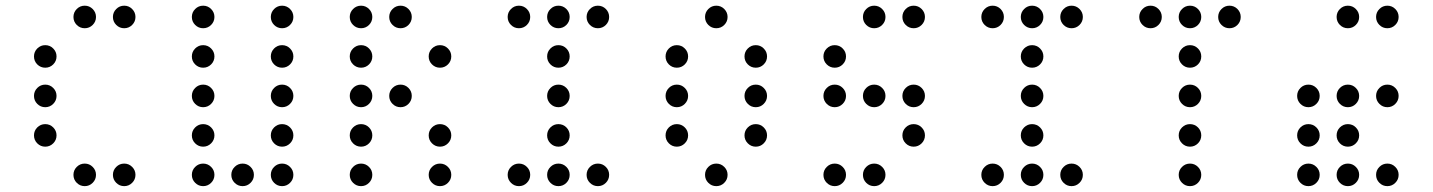

<svg xmlns="http://www.w3.org/2000/svg" viewBox="-20 -674 4962 665"><path d="M312.5 -615.2Q312.5 -599.1 301 -587.6Q289.6 -576.2 273.4 -576.2Q257.3 -576.2 245.8 -587.6Q234.4 -599.1 234.4 -615.2Q234.4 -631.3 245.8 -642.8Q257.3 -654.3 273.4 -654.3Q289.6 -654.3 301 -642.8Q312.5 -631.3 312.5 -615.2ZM449.2 -615.2Q449.2 -599.1 437.7 -587.6Q426.3 -576.2 410.2 -576.2Q394 -576.2 382.6 -587.6Q371.1 -599.1 371.1 -615.2Q371.1 -631.3 382.6 -642.8Q394 -654.3 410.2 -654.3Q426.3 -654.3 437.7 -642.8Q449.2 -631.3 449.2 -615.2ZM175.8 -478.5Q175.8 -462.4 164.3 -450.9Q152.8 -439.5 136.7 -439.5Q120.6 -439.5 109.1 -450.9Q97.7 -462.4 97.7 -478.5Q97.7 -494.6 109.1 -506.1Q120.6 -517.6 136.7 -517.6Q152.8 -517.6 164.3 -506.1Q175.8 -494.6 175.8 -478.5ZM175.8 -341.8Q175.8 -325.7 164.3 -314.2Q152.8 -302.7 136.7 -302.7Q120.6 -302.7 109.1 -314.2Q97.7 -325.7 97.7 -341.8Q97.7 -357.9 109.1 -369.4Q120.6 -380.9 136.7 -380.9Q152.8 -380.9 164.3 -369.4Q175.8 -357.9 175.8 -341.8ZM175.8 -205.1Q175.8 -189 164.3 -177.5Q152.8 -166 136.7 -166Q120.6 -166 109.1 -177.5Q97.7 -189 97.7 -205.1Q97.7 -221.2 109.1 -232.7Q120.6 -244.1 136.7 -244.1Q152.8 -244.1 164.3 -232.7Q175.8 -221.2 175.8 -205.1ZM312.5 -68.4Q312.5 -52.2 301 -40.8Q289.6 -29.3 273.4 -29.3Q257.3 -29.3 245.8 -40.8Q234.4 -52.2 234.4 -68.4Q234.4 -84.5 245.8 -95.9Q257.3 -107.4 273.4 -107.4Q289.6 -107.4 301 -95.9Q312.5 -84.5 312.5 -68.4ZM449.2 -68.4Q449.2 -52.2 437.7 -40.8Q426.3 -29.3 410.2 -29.3Q394 -29.3 382.6 -40.8Q371.1 -52.2 371.1 -68.4Q371.1 -84.5 382.6 -95.9Q394 -107.4 410.2 -107.4Q426.3 -107.4 437.7 -95.9Q449.2 -84.5 449.2 -68.4Z M722.7 -615.2Q722.7 -599.1 711.2 -587.6Q699.7 -576.2 683.6 -576.2Q667.5 -576.2 656 -587.6Q644.5 -599.1 644.5 -615.2Q644.5 -631.3 656 -642.8Q667.5 -654.3 683.6 -654.3Q699.7 -654.3 711.2 -642.8Q722.7 -631.3 722.7 -615.2ZM996.1 -615.2Q996.1 -599.1 984.6 -587.6Q973.1 -576.2 957 -576.2Q940.9 -576.2 929.4 -587.6Q918 -599.1 918 -615.2Q918 -631.3 929.4 -642.8Q940.9 -654.3 957 -654.3Q973.1 -654.3 984.6 -642.8Q996.1 -631.3 996.1 -615.2ZM722.7 -478.5Q722.7 -462.4 711.2 -450.9Q699.7 -439.5 683.6 -439.5Q667.5 -439.5 656 -450.9Q644.5 -462.4 644.5 -478.5Q644.5 -494.6 656 -506.1Q667.5 -517.6 683.6 -517.6Q699.7 -517.6 711.2 -506.1Q722.7 -494.6 722.7 -478.5ZM996.1 -478.5Q996.1 -462.4 984.6 -450.9Q973.1 -439.5 957 -439.5Q940.9 -439.5 929.4 -450.9Q918 -462.4 918 -478.5Q918 -494.6 929.4 -506.1Q940.9 -517.6 957 -517.6Q973.1 -517.6 984.6 -506.1Q996.1 -494.6 996.1 -478.5ZM722.7 -341.8Q722.7 -325.7 711.2 -314.2Q699.7 -302.7 683.6 -302.7Q667.5 -302.7 656 -314.2Q644.5 -325.7 644.5 -341.8Q644.5 -357.9 656 -369.4Q667.5 -380.9 683.6 -380.9Q699.7 -380.9 711.2 -369.4Q722.7 -357.9 722.7 -341.8ZM996.1 -341.8Q996.1 -325.7 984.6 -314.2Q973.1 -302.7 957 -302.7Q940.9 -302.7 929.4 -314.2Q918 -325.7 918 -341.8Q918 -357.9 929.4 -369.4Q940.9 -380.9 957 -380.9Q973.1 -380.9 984.6 -369.4Q996.1 -357.9 996.1 -341.8ZM722.7 -205.1Q722.7 -189 711.2 -177.5Q699.7 -166 683.6 -166Q667.5 -166 656 -177.5Q644.5 -189 644.5 -205.1Q644.5 -221.2 656 -232.7Q667.5 -244.1 683.6 -244.1Q699.7 -244.1 711.2 -232.7Q722.7 -221.2 722.7 -205.1ZM996.1 -205.1Q996.1 -189 984.6 -177.5Q973.1 -166 957 -166Q940.9 -166 929.4 -177.5Q918 -189 918 -205.1Q918 -221.2 929.4 -232.7Q940.9 -244.1 957 -244.1Q973.1 -244.1 984.6 -232.7Q996.1 -221.2 996.1 -205.1ZM722.7 -68.4Q722.7 -52.2 711.2 -40.8Q699.7 -29.3 683.6 -29.3Q667.5 -29.3 656 -40.8Q644.5 -52.2 644.5 -68.4Q644.5 -84.5 656 -95.9Q667.5 -107.4 683.6 -107.4Q699.7 -107.4 711.2 -95.9Q722.7 -84.5 722.7 -68.4ZM859.4 -68.4Q859.4 -52.2 847.9 -40.8Q836.4 -29.3 820.3 -29.3Q804.2 -29.3 792.7 -40.8Q781.2 -52.2 781.2 -68.4Q781.2 -84.5 792.7 -95.9Q804.2 -107.4 820.3 -107.4Q836.4 -107.4 847.9 -95.9Q859.4 -84.5 859.4 -68.4ZM996.1 -68.4Q996.1 -52.2 984.6 -40.8Q973.1 -29.3 957 -29.3Q940.9 -29.3 929.4 -40.8Q918 -52.2 918 -68.4Q918 -84.5 929.4 -95.9Q940.9 -107.4 957 -107.4Q973.1 -107.4 984.6 -95.9Q996.1 -84.5 996.1 -68.4Z M1269.5 -615.2Q1269.5 -599.1 1258.1 -587.6Q1246.6 -576.2 1230.5 -576.2Q1214.4 -576.2 1202.9 -587.6Q1191.4 -599.1 1191.4 -615.2Q1191.4 -631.3 1202.9 -642.8Q1214.4 -654.3 1230.5 -654.3Q1246.6 -654.3 1258.1 -642.8Q1269.5 -631.3 1269.5 -615.2ZM1406.2 -615.2Q1406.2 -599.1 1394.8 -587.6Q1383.3 -576.2 1367.2 -576.2Q1351.1 -576.2 1339.6 -587.6Q1328.1 -599.1 1328.1 -615.2Q1328.1 -631.3 1339.6 -642.8Q1351.1 -654.3 1367.2 -654.3Q1383.3 -654.3 1394.8 -642.8Q1406.2 -631.3 1406.2 -615.2ZM1269.5 -478.5Q1269.5 -462.4 1258.1 -450.9Q1246.6 -439.5 1230.5 -439.5Q1214.4 -439.5 1202.9 -450.9Q1191.4 -462.4 1191.4 -478.5Q1191.4 -494.6 1202.9 -506.1Q1214.4 -517.6 1230.5 -517.6Q1246.6 -517.6 1258.1 -506.1Q1269.5 -494.6 1269.5 -478.5ZM1543 -478.5Q1543 -462.4 1531.5 -450.9Q1520 -439.5 1503.9 -439.5Q1487.8 -439.5 1476.3 -450.9Q1464.8 -462.4 1464.8 -478.5Q1464.8 -494.6 1476.3 -506.1Q1487.8 -517.6 1503.9 -517.6Q1520 -517.6 1531.5 -506.1Q1543 -494.6 1543 -478.5ZM1269.5 -341.8Q1269.5 -325.7 1258.1 -314.2Q1246.6 -302.7 1230.5 -302.7Q1214.4 -302.7 1202.9 -314.2Q1191.4 -325.7 1191.4 -341.8Q1191.4 -357.9 1202.9 -369.4Q1214.4 -380.9 1230.5 -380.9Q1246.6 -380.9 1258.1 -369.4Q1269.5 -357.9 1269.5 -341.8ZM1406.2 -341.8Q1406.2 -325.7 1394.8 -314.2Q1383.3 -302.7 1367.2 -302.7Q1351.1 -302.7 1339.6 -314.2Q1328.1 -325.7 1328.1 -341.8Q1328.1 -357.9 1339.6 -369.4Q1351.1 -380.9 1367.2 -380.9Q1383.3 -380.9 1394.8 -369.4Q1406.2 -357.9 1406.2 -341.8ZM1269.5 -205.1Q1269.5 -189 1258.1 -177.5Q1246.6 -166 1230.5 -166Q1214.4 -166 1202.9 -177.5Q1191.4 -189 1191.4 -205.1Q1191.4 -221.2 1202.9 -232.7Q1214.4 -244.1 1230.5 -244.1Q1246.6 -244.1 1258.1 -232.7Q1269.5 -221.2 1269.5 -205.1ZM1543 -205.1Q1543 -189 1531.5 -177.5Q1520 -166 1503.9 -166Q1487.8 -166 1476.3 -177.5Q1464.8 -189 1464.8 -205.1Q1464.8 -221.2 1476.3 -232.7Q1487.8 -244.1 1503.9 -244.1Q1520 -244.1 1531.5 -232.7Q1543 -221.2 1543 -205.1ZM1269.5 -68.4Q1269.5 -52.2 1258.1 -40.8Q1246.6 -29.3 1230.5 -29.3Q1214.4 -29.3 1202.9 -40.8Q1191.4 -52.2 1191.4 -68.4Q1191.4 -84.5 1202.9 -95.9Q1214.4 -107.4 1230.5 -107.4Q1246.6 -107.4 1258.1 -95.9Q1269.5 -84.5 1269.5 -68.4ZM1543 -68.4Q1543 -52.2 1531.5 -40.8Q1520 -29.3 1503.9 -29.3Q1487.8 -29.3 1476.3 -40.8Q1464.8 -52.2 1464.8 -68.4Q1464.8 -84.5 1476.3 -95.9Q1487.8 -107.4 1503.9 -107.4Q1520 -107.4 1531.5 -95.9Q1543 -84.5 1543 -68.4Z M1816.4 -615.2Q1816.4 -599.1 1804.9 -587.6Q1793.5 -576.2 1777.3 -576.2Q1761.2 -576.2 1749.8 -587.6Q1738.3 -599.1 1738.3 -615.2Q1738.3 -631.3 1749.8 -642.8Q1761.2 -654.3 1777.3 -654.3Q1793.5 -654.3 1804.9 -642.8Q1816.4 -631.3 1816.4 -615.2ZM1953.1 -615.2Q1953.1 -599.1 1941.7 -587.6Q1930.2 -576.2 1914.1 -576.2Q1897.9 -576.2 1886.5 -587.6Q1875 -599.1 1875 -615.2Q1875 -631.3 1886.5 -642.8Q1897.9 -654.3 1914.1 -654.3Q1930.2 -654.3 1941.7 -642.8Q1953.1 -631.3 1953.1 -615.2ZM2089.8 -615.2Q2089.8 -599.1 2078.4 -587.6Q2066.9 -576.2 2050.8 -576.2Q2034.7 -576.2 2023.2 -587.6Q2011.7 -599.1 2011.7 -615.2Q2011.7 -631.3 2023.2 -642.8Q2034.7 -654.3 2050.8 -654.3Q2066.9 -654.3 2078.4 -642.8Q2089.8 -631.3 2089.8 -615.2ZM1953.1 -478.5Q1953.1 -462.4 1941.7 -450.9Q1930.2 -439.5 1914.1 -439.5Q1897.9 -439.5 1886.5 -450.9Q1875 -462.4 1875 -478.5Q1875 -494.6 1886.5 -506.1Q1897.9 -517.6 1914.1 -517.6Q1930.2 -517.6 1941.7 -506.1Q1953.1 -494.6 1953.1 -478.5ZM1953.1 -341.8Q1953.1 -325.7 1941.7 -314.2Q1930.2 -302.7 1914.1 -302.7Q1897.9 -302.7 1886.5 -314.2Q1875 -325.7 1875 -341.8Q1875 -357.9 1886.5 -369.4Q1897.9 -380.9 1914.1 -380.9Q1930.2 -380.9 1941.7 -369.4Q1953.1 -357.9 1953.1 -341.8ZM1953.1 -205.1Q1953.1 -189 1941.7 -177.5Q1930.2 -166 1914.1 -166Q1897.9 -166 1886.5 -177.5Q1875 -189 1875 -205.1Q1875 -221.2 1886.5 -232.7Q1897.9 -244.1 1914.1 -244.1Q1930.2 -244.1 1941.7 -232.7Q1953.1 -221.2 1953.1 -205.1ZM1816.4 -68.4Q1816.4 -52.2 1804.9 -40.8Q1793.5 -29.3 1777.3 -29.3Q1761.2 -29.3 1749.8 -40.8Q1738.3 -52.2 1738.3 -68.4Q1738.3 -84.5 1749.8 -95.9Q1761.2 -107.4 1777.3 -107.4Q1793.5 -107.4 1804.9 -95.9Q1816.4 -84.5 1816.4 -68.4ZM1953.1 -68.4Q1953.1 -52.2 1941.7 -40.8Q1930.2 -29.3 1914.1 -29.3Q1897.9 -29.3 1886.5 -40.8Q1875 -52.2 1875 -68.4Q1875 -84.5 1886.5 -95.9Q1897.9 -107.4 1914.1 -107.4Q1930.2 -107.4 1941.7 -95.9Q1953.1 -84.5 1953.1 -68.4ZM2089.8 -68.4Q2089.8 -52.2 2078.4 -40.8Q2066.9 -29.3 2050.8 -29.3Q2034.7 -29.3 2023.2 -40.8Q2011.7 -52.2 2011.7 -68.4Q2011.7 -84.5 2023.2 -95.9Q2034.7 -107.4 2050.8 -107.4Q2066.9 -107.4 2078.4 -95.9Q2089.8 -84.5 2089.8 -68.4Z M2500 -615.2Q2500 -599.1 2488.5 -587.6Q2477.1 -576.2 2460.9 -576.2Q2444.8 -576.2 2433.3 -587.6Q2421.9 -599.1 2421.9 -615.2Q2421.9 -631.3 2433.3 -642.8Q2444.8 -654.3 2460.9 -654.3Q2477.1 -654.3 2488.5 -642.8Q2500 -631.3 2500 -615.2ZM2363.3 -478.5Q2363.3 -462.4 2351.8 -450.9Q2340.3 -439.5 2324.2 -439.5Q2308.1 -439.5 2296.6 -450.9Q2285.2 -462.4 2285.2 -478.5Q2285.2 -494.6 2296.6 -506.1Q2308.1 -517.6 2324.2 -517.6Q2340.3 -517.6 2351.8 -506.1Q2363.3 -494.6 2363.3 -478.5ZM2636.7 -478.5Q2636.7 -462.4 2625.2 -450.9Q2613.8 -439.5 2597.7 -439.5Q2581.5 -439.5 2570.1 -450.9Q2558.6 -462.4 2558.6 -478.5Q2558.6 -494.6 2570.1 -506.1Q2581.5 -517.6 2597.7 -517.6Q2613.8 -517.6 2625.2 -506.1Q2636.7 -494.6 2636.7 -478.5ZM2363.3 -341.8Q2363.3 -325.7 2351.8 -314.2Q2340.3 -302.7 2324.2 -302.7Q2308.1 -302.7 2296.6 -314.2Q2285.2 -325.7 2285.2 -341.8Q2285.2 -357.9 2296.6 -369.4Q2308.1 -380.9 2324.2 -380.9Q2340.3 -380.9 2351.8 -369.4Q2363.3 -357.9 2363.3 -341.8ZM2636.7 -341.8Q2636.7 -325.7 2625.2 -314.2Q2613.8 -302.7 2597.7 -302.7Q2581.5 -302.7 2570.1 -314.2Q2558.6 -325.7 2558.6 -341.8Q2558.6 -357.9 2570.1 -369.4Q2581.5 -380.9 2597.7 -380.9Q2613.8 -380.9 2625.2 -369.4Q2636.7 -357.9 2636.7 -341.8ZM2363.3 -205.1Q2363.3 -189 2351.8 -177.5Q2340.3 -166 2324.2 -166Q2308.1 -166 2296.6 -177.5Q2285.2 -189 2285.2 -205.1Q2285.2 -221.2 2296.6 -232.7Q2308.1 -244.1 2324.2 -244.1Q2340.3 -244.1 2351.8 -232.7Q2363.3 -221.2 2363.3 -205.1ZM2636.7 -205.1Q2636.7 -189 2625.2 -177.5Q2613.8 -166 2597.7 -166Q2581.5 -166 2570.1 -177.5Q2558.6 -189 2558.6 -205.1Q2558.6 -221.2 2570.1 -232.7Q2581.5 -244.1 2597.7 -244.1Q2613.8 -244.1 2625.2 -232.7Q2636.7 -221.2 2636.7 -205.1ZM2500 -68.4Q2500 -52.2 2488.5 -40.8Q2477.1 -29.3 2460.9 -29.3Q2444.8 -29.3 2433.3 -40.8Q2421.9 -52.2 2421.9 -68.4Q2421.9 -84.5 2433.3 -95.9Q2444.8 -107.4 2460.9 -107.4Q2477.1 -107.4 2488.5 -95.9Q2500 -84.5 2500 -68.4Z M3046.9 -615.2Q3046.9 -599.1 3035.4 -587.6Q3023.9 -576.2 3007.8 -576.2Q2991.7 -576.2 2980.2 -587.6Q2968.8 -599.1 2968.8 -615.2Q2968.8 -631.3 2980.2 -642.8Q2991.7 -654.3 3007.8 -654.3Q3023.9 -654.3 3035.4 -642.8Q3046.9 -631.3 3046.9 -615.2ZM3183.6 -615.2Q3183.6 -599.1 3172.1 -587.6Q3160.6 -576.2 3144.5 -576.2Q3128.4 -576.2 3116.9 -587.6Q3105.5 -599.1 3105.5 -615.2Q3105.5 -631.3 3116.9 -642.8Q3128.4 -654.3 3144.5 -654.3Q3160.6 -654.3 3172.1 -642.8Q3183.6 -631.3 3183.6 -615.2ZM2910.2 -478.5Q2910.2 -462.4 2898.7 -450.9Q2887.2 -439.5 2871.1 -439.5Q2855 -439.5 2843.5 -450.9Q2832 -462.4 2832 -478.5Q2832 -494.6 2843.5 -506.1Q2855 -517.6 2871.1 -517.6Q2887.2 -517.6 2898.7 -506.1Q2910.2 -494.6 2910.2 -478.5ZM2910.2 -341.8Q2910.2 -325.7 2898.7 -314.2Q2887.2 -302.7 2871.1 -302.7Q2855 -302.7 2843.5 -314.2Q2832 -325.7 2832 -341.8Q2832 -357.9 2843.5 -369.4Q2855 -380.9 2871.1 -380.9Q2887.2 -380.9 2898.7 -369.4Q2910.2 -357.9 2910.2 -341.8ZM3046.9 -341.8Q3046.9 -325.7 3035.4 -314.2Q3023.9 -302.7 3007.8 -302.7Q2991.7 -302.7 2980.2 -314.2Q2968.8 -325.7 2968.8 -341.8Q2968.8 -357.9 2980.2 -369.4Q2991.7 -380.9 3007.8 -380.9Q3023.9 -380.9 3035.4 -369.4Q3046.9 -357.9 3046.9 -341.8ZM3183.6 -341.8Q3183.6 -325.7 3172.1 -314.2Q3160.6 -302.7 3144.5 -302.7Q3128.4 -302.7 3116.9 -314.2Q3105.5 -325.7 3105.5 -341.8Q3105.5 -357.9 3116.9 -369.4Q3128.4 -380.9 3144.5 -380.9Q3160.6 -380.9 3172.1 -369.4Q3183.6 -357.9 3183.6 -341.8ZM3183.6 -205.1Q3183.6 -189 3172.1 -177.5Q3160.6 -166 3144.5 -166Q3128.4 -166 3116.9 -177.5Q3105.5 -189 3105.5 -205.1Q3105.5 -221.2 3116.9 -232.7Q3128.4 -244.1 3144.5 -244.1Q3160.6 -244.1 3172.1 -232.7Q3183.6 -221.2 3183.6 -205.1ZM2910.2 -68.4Q2910.2 -52.2 2898.7 -40.8Q2887.2 -29.3 2871.1 -29.3Q2855 -29.3 2843.5 -40.8Q2832 -52.2 2832 -68.4Q2832 -84.5 2843.5 -95.9Q2855 -107.4 2871.1 -107.4Q2887.2 -107.4 2898.7 -95.9Q2910.2 -84.5 2910.2 -68.4ZM3046.9 -68.4Q3046.9 -52.2 3035.4 -40.8Q3023.9 -29.3 3007.8 -29.3Q2991.7 -29.3 2980.2 -40.8Q2968.8 -52.2 2968.8 -68.4Q2968.8 -84.5 2980.2 -95.9Q2991.7 -107.4 3007.8 -107.4Q3023.9 -107.4 3035.4 -95.9Q3046.9 -84.5 3046.9 -68.4Z M3457 -615.2Q3457 -599.1 3445.6 -587.6Q3434.1 -576.2 3418 -576.2Q3401.9 -576.2 3390.4 -587.6Q3378.9 -599.1 3378.9 -615.2Q3378.9 -631.3 3390.4 -642.8Q3401.9 -654.3 3418 -654.3Q3434.1 -654.3 3445.6 -642.8Q3457 -631.3 3457 -615.2ZM3593.8 -615.2Q3593.8 -599.1 3582.3 -587.6Q3570.8 -576.2 3554.7 -576.2Q3538.6 -576.2 3527.1 -587.6Q3515.6 -599.1 3515.6 -615.2Q3515.6 -631.3 3527.1 -642.8Q3538.6 -654.3 3554.7 -654.3Q3570.8 -654.3 3582.3 -642.8Q3593.8 -631.3 3593.8 -615.2ZM3730.5 -615.2Q3730.5 -599.1 3719 -587.6Q3707.5 -576.2 3691.4 -576.2Q3675.3 -576.2 3663.8 -587.6Q3652.3 -599.1 3652.3 -615.2Q3652.3 -631.3 3663.8 -642.8Q3675.3 -654.3 3691.4 -654.3Q3707.5 -654.3 3719 -642.8Q3730.5 -631.3 3730.5 -615.2ZM3593.8 -478.5Q3593.8 -462.4 3582.3 -450.9Q3570.8 -439.5 3554.7 -439.5Q3538.6 -439.5 3527.1 -450.9Q3515.6 -462.4 3515.6 -478.5Q3515.6 -494.6 3527.1 -506.1Q3538.6 -517.6 3554.7 -517.6Q3570.8 -517.6 3582.3 -506.1Q3593.8 -494.6 3593.8 -478.5ZM3593.8 -341.8Q3593.8 -325.7 3582.3 -314.2Q3570.8 -302.7 3554.7 -302.7Q3538.6 -302.7 3527.1 -314.2Q3515.6 -325.7 3515.6 -341.8Q3515.6 -357.9 3527.1 -369.4Q3538.6 -380.9 3554.7 -380.9Q3570.8 -380.9 3582.3 -369.4Q3593.8 -357.9 3593.8 -341.8ZM3593.8 -205.1Q3593.8 -189 3582.3 -177.5Q3570.8 -166 3554.7 -166Q3538.6 -166 3527.1 -177.5Q3515.6 -189 3515.6 -205.1Q3515.6 -221.2 3527.1 -232.7Q3538.6 -244.1 3554.7 -244.1Q3570.8 -244.1 3582.3 -232.7Q3593.8 -221.2 3593.8 -205.1ZM3457 -68.4Q3457 -52.2 3445.6 -40.8Q3434.1 -29.3 3418 -29.3Q3401.9 -29.3 3390.4 -40.8Q3378.9 -52.2 3378.9 -68.4Q3378.9 -84.5 3390.4 -95.9Q3401.9 -107.4 3418 -107.4Q3434.1 -107.4 3445.6 -95.9Q3457 -84.5 3457 -68.4ZM3593.8 -68.4Q3593.8 -52.2 3582.3 -40.8Q3570.8 -29.3 3554.7 -29.3Q3538.6 -29.3 3527.1 -40.8Q3515.6 -52.2 3515.6 -68.4Q3515.6 -84.5 3527.1 -95.9Q3538.6 -107.4 3554.7 -107.4Q3570.8 -107.4 3582.3 -95.9Q3593.8 -84.5 3593.8 -68.4ZM3730.5 -68.4Q3730.5 -52.2 3719 -40.8Q3707.5 -29.3 3691.4 -29.3Q3675.3 -29.3 3663.8 -40.8Q3652.3 -52.2 3652.3 -68.4Q3652.3 -84.5 3663.8 -95.9Q3675.3 -107.4 3691.4 -107.4Q3707.5 -107.4 3719 -95.9Q3730.5 -84.5 3730.5 -68.4Z M4003.9 -615.2Q4003.9 -599.1 3992.4 -587.6Q3981 -576.2 3964.8 -576.2Q3948.7 -576.2 3937.3 -587.6Q3925.8 -599.1 3925.8 -615.2Q3925.8 -631.3 3937.3 -642.8Q3948.7 -654.3 3964.8 -654.3Q3981 -654.3 3992.4 -642.8Q4003.9 -631.3 4003.9 -615.2ZM4140.6 -615.2Q4140.6 -599.1 4129.2 -587.6Q4117.7 -576.2 4101.6 -576.2Q4085.4 -576.2 4074 -587.6Q4062.5 -599.1 4062.5 -615.2Q4062.5 -631.3 4074 -642.8Q4085.4 -654.3 4101.6 -654.3Q4117.7 -654.3 4129.2 -642.8Q4140.6 -631.3 4140.6 -615.2ZM4277.3 -615.2Q4277.3 -599.1 4265.9 -587.6Q4254.4 -576.2 4238.3 -576.2Q4222.2 -576.2 4210.7 -587.6Q4199.2 -599.1 4199.2 -615.2Q4199.2 -631.3 4210.7 -642.8Q4222.2 -654.3 4238.3 -654.3Q4254.4 -654.3 4265.9 -642.8Q4277.3 -631.3 4277.3 -615.2ZM4140.6 -478.5Q4140.6 -462.4 4129.2 -450.9Q4117.7 -439.5 4101.6 -439.5Q4085.4 -439.5 4074 -450.9Q4062.5 -462.4 4062.5 -478.5Q4062.5 -494.6 4074 -506.1Q4085.4 -517.6 4101.6 -517.6Q4117.7 -517.6 4129.2 -506.1Q4140.6 -494.6 4140.6 -478.5ZM4140.6 -341.8Q4140.6 -325.7 4129.2 -314.2Q4117.7 -302.7 4101.6 -302.7Q4085.4 -302.7 4074 -314.2Q4062.5 -325.7 4062.5 -341.8Q4062.5 -357.9 4074 -369.4Q4085.4 -380.9 4101.6 -380.9Q4117.7 -380.9 4129.2 -369.4Q4140.6 -357.9 4140.6 -341.8ZM4140.6 -205.1Q4140.6 -189 4129.2 -177.5Q4117.7 -166 4101.6 -166Q4085.4 -166 4074 -177.5Q4062.5 -189 4062.5 -205.1Q4062.5 -221.2 4074 -232.7Q4085.4 -244.1 4101.6 -244.1Q4117.7 -244.1 4129.2 -232.7Q4140.6 -221.2 4140.6 -205.1ZM4140.6 -68.4Q4140.6 -52.2 4129.2 -40.8Q4117.7 -29.3 4101.6 -29.3Q4085.4 -29.3 4074 -40.8Q4062.5 -52.2 4062.5 -68.4Q4062.5 -84.5 4074 -95.9Q4085.4 -107.4 4101.6 -107.4Q4117.7 -107.4 4129.2 -95.9Q4140.6 -84.5 4140.6 -68.4Z M4550.8 -341.8Q4550.8 -325.7 4539.3 -314.2Q4527.8 -302.7 4511.7 -302.7Q4495.6 -302.7 4484.1 -314.2Q4472.7 -325.7 4472.7 -341.8Q4472.7 -357.9 4484.1 -369.4Q4495.6 -380.9 4511.7 -380.9Q4527.8 -380.9 4539.3 -369.4Q4550.8 -357.9 4550.8 -341.8ZM4550.8 -205.1Q4550.8 -189 4539.3 -177.5Q4527.8 -166 4511.7 -166Q4495.6 -166 4484.1 -177.5Q4472.7 -189 4472.7 -205.1Q4472.7 -221.2 4484.1 -232.7Q4495.6 -244.1 4511.7 -244.1Q4527.8 -244.1 4539.3 -232.7Q4550.8 -221.2 4550.8 -205.1ZM4550.8 -68.4Q4550.8 -52.2 4539.3 -40.8Q4527.8 -29.3 4511.7 -29.3Q4495.6 -29.3 4484.1 -40.8Q4472.7 -52.2 4472.7 -68.4Q4472.7 -84.5 4484.1 -95.9Q4495.6 -107.4 4511.7 -107.4Q4527.8 -107.4 4539.3 -95.9Q4550.8 -84.5 4550.8 -68.4ZM4687.5 -68.4Q4687.5 -52.2 4676 -40.8Q4664.6 -29.3 4648.4 -29.3Q4632.3 -29.3 4620.8 -40.8Q4609.4 -52.2 4609.4 -68.4Q4609.4 -84.5 4620.8 -95.9Q4632.3 -107.4 4648.4 -107.4Q4664.6 -107.4 4676 -95.9Q4687.5 -84.5 4687.5 -68.4ZM4824.2 -68.4Q4824.2 -52.2 4812.7 -40.8Q4801.3 -29.3 4785.2 -29.3Q4769 -29.3 4757.6 -40.8Q4746.1 -52.2 4746.1 -68.4Q4746.1 -84.5 4757.6 -95.9Q4769 -107.4 4785.2 -107.4Q4801.3 -107.4 4812.7 -95.9Q4824.2 -84.5 4824.2 -68.4ZM4687.5 -205.1Q4687.5 -189 4676 -177.5Q4664.6 -166 4648.4 -166Q4632.3 -166 4620.8 -177.5Q4609.4 -189 4609.4 -205.1Q4609.4 -221.2 4620.8 -232.7Q4632.3 -244.1 4648.4 -244.1Q4664.6 -244.1 4676 -232.7Q4687.5 -221.2 4687.5 -205.1ZM4687.5 -341.8Q4687.5 -325.7 4676 -314.2Q4664.6 -302.7 4648.4 -302.7Q4632.3 -302.7 4620.8 -314.2Q4609.4 -325.7 4609.4 -341.8Q4609.4 -357.9 4620.8 -369.4Q4632.3 -380.9 4648.4 -380.9Q4664.6 -380.9 4676 -369.4Q4687.5 -357.9 4687.5 -341.8ZM4824.2 -341.8Q4824.2 -325.7 4812.7 -314.2Q4801.3 -302.7 4785.2 -302.7Q4769 -302.7 4757.6 -314.2Q4746.1 -325.7 4746.1 -341.8Q4746.1 -357.9 4757.6 -369.4Q4769 -380.9 4785.2 -380.9Q4801.3 -380.9 4812.7 -369.4Q4824.2 -357.9 4824.2 -341.8ZM4687.5 -615.2Q4687.5 -599.1 4676 -587.6Q4664.6 -576.2 4648.4 -576.2Q4632.3 -576.2 4620.8 -587.6Q4609.4 -599.1 4609.4 -615.2Q4609.4 -631.3 4620.8 -642.8Q4632.3 -654.3 4648.4 -654.3Q4664.6 -654.3 4676 -642.8Q4687.5 -631.3 4687.5 -615.2ZM4824.2 -615.2Q4824.2 -599.1 4812.7 -587.6Q4801.3 -576.2 4785.2 -576.2Q4769 -576.2 4757.6 -587.6Q4746.1 -599.1 4746.1 -615.2Q4746.1 -631.3 4757.6 -642.8Q4769 -654.3 4785.2 -654.3Q4801.3 -654.3 4812.7 -642.8Q4824.2 -631.3 4824.2 -615.2Z"/></svg>

Font: DatDot Light
Style: Regular
Weight: 300
Designer: GGBot
Version: 1.00